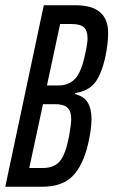

<svg xmlns="http://www.w3.org/2000/svg" viewBox="-22 -708 430 728"><path d="M144 -688H265Q388 -688 388 -583Q388 -543 378 -495Q363 -426 338 -394.5Q313 -363 263 -355V-351Q296 -343 310.5 -319.5Q325 -296 325 -256Q325 -219 312 -162Q293 -81 253.5 -40.5Q214 0 139 0H-2ZM297 -486Q310 -540 310 -562Q310 -592 296 -604.5Q282 -617 249 -617H206L156 -384H200Q236 -384 259.5 -406Q283 -428 297 -486ZM240 -192Q248 -238 248 -257Q248 -287 233.5 -300Q219 -313 189 -313H141L89 -71H140Q184 -71 205.5 -97.5Q227 -124 240 -192Z"/></svg>

Font: Saira Ultra Condensed Medium
Style: Italic
Weight: 500
Width: 1
Italic angle: -12°
Designer: Hector Gatti with collaboration of the Omnibus-Type team
Foundry: Omnibus-Type
Version: Version 1.001; ttfautohint (v1.8)